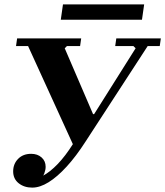

<svg xmlns="http://www.w3.org/2000/svg" viewBox="-20 -845 753 875"><path d="M127 10Q90 10 65 -10Q40 -30 40 -64Q40 -98 62.5 -121Q85 -144 122 -144Q151 -144 169.5 -127.5Q188 -111 188 -85Q188 -71 182 -55Q176 -39 161.5 -28Q147 -17 119 -17L108 -25Q140 -25 174 -43Q208 -61 243 -97.5Q278 -134 312 -188L108 -635H53L58 -670H350L345 -635H285L275 -625L404 -325H409L598 -625L588 -635H505L510 -670H713L708 -635H653L370 -200Q327 -133 284 -86Q241 -39 201.5 -14.5Q162 10 127 10ZM267 -825H637L627 -755H257Z"/></svg>

Font: Brygada 1918
Style: Bold Italic
Weight: 700
Italic angle: -8°
Designer: Mateusz Machalski | Borys Kosmynka | Przemek Hoffer
Foundry: NIEPODLEGLA 2018
Version: Version 3.006